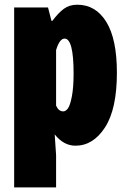

<svg xmlns="http://www.w3.org/2000/svg" viewBox="-20 -604 540 814"><path d="M40 190.4V-572.3H183.6L198.2 -515.6H202.1Q227.5 -549.8 251 -566.9Q274.4 -584 307.6 -584Q385.7 -584 430.7 -511.2Q475.6 -438.5 475.6 -295.9Q475.6 -141.6 425.3 -64Q375 13.7 299.8 13.7Q250 13.7 211.9 -34.2L217.8 53.7V190.4ZM248 -131.8Q258.8 -131.8 268.1 -144.5Q277.3 -157.2 284.7 -195.3Q292 -233.4 292 -292Q292 -440.4 253.9 -440.4Q232.4 -440.4 217.8 -391.6V-156.2Q228.5 -131.8 248 -131.8Z"/></svg>

Font: GenEi Gothic M Heavy
Style: Regular
Weight: 800
Designer: o_tamon (Modified); [Source Han Sans]
Ryoko NISHIZUKA  (kana & ideographs); Paul D. Hunt (Latin, Greek & Cyrillic); Wenl
Version: Version 1.1a;Original Version 1.004